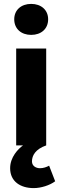

<svg xmlns="http://www.w3.org/2000/svg" viewBox="-20 -746 320 985"><path d="M153 219C190 219 235 205 263 184L232 104C219 111 203 117 185 117C165 117 144 106 144 82C144 52 162 19 217 0V-497H63V0H98C73 18 32 60 32 117C32 186 86 219 153 219ZM140 -567C191 -567 227 -598 227 -647C227 -695 191 -726 140 -726C89 -726 53 -695 53 -647C53 -598 89 -567 140 -567Z"/></svg>

Font: Source Sans Pro
Style: Bold
Weight: 700
Designer: Paul D. Hunt
Foundry: Adobe Systems Incorporated
Version: Version 3.006;hotconv 1.0.111;makeotfexe 2.5.65597